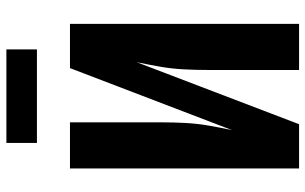

<svg xmlns="http://www.w3.org/2000/svg" viewBox="-202 -778 979 616"><g transform="rotate(-90 288.0 -469.5)"><path d="M56 0H198L397 -521Q389 -483 382.5 -445.5Q376 -408 374 -370Q372 -332 372 -294V0H520V-735H378L179 -215Q187 -252 193.5 -289.5Q200 -327 202 -365Q204 -403 204 -441V-735H56ZM138 -841H438V-939H138Z"/></g></svg>

Font: Iosevka Sparkle Heavy
Style: Regular
Weight: 900
Designer: Belleve Invis
Foundry: Belleve Invis
Version: Version 4.5.0; ttfautohint (v1.8.3)